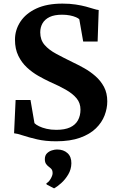

<svg xmlns="http://www.w3.org/2000/svg" viewBox="-20 -772 643 1064"><path d="M291 11Q231.5 11 185.5 0.2Q139.5 -10.5 107.5 -21.2Q75.5 -32 58 -33.5L66.5 -218H149L171 -89.5Q179 -81 196.2 -72.5Q213.5 -64 238 -58.2Q262.5 -52.5 292 -52.5Q339 -52.5 368.5 -66.2Q398 -80 412 -105.5Q426 -131 426 -164.5Q426 -201 404.5 -227Q383 -253 344.8 -274.8Q306.5 -296.5 255 -319Q226 -332.5 192.5 -351.5Q159 -370.5 129.5 -397.8Q100 -425 81.5 -463Q63 -501 63 -552Q63 -606 93 -651.8Q123 -697.5 181.5 -724.8Q240 -752 326 -752Q367 -752 399.2 -747Q431.5 -742 456 -735.5Q480.5 -729 498.2 -723.2Q516 -717.5 527 -716.5L521 -542H441L419.5 -665Q415 -670.5 401.2 -676.5Q387.5 -682.5 367.8 -686.5Q348 -690.5 324 -690.5Q281.5 -690.5 255 -677.8Q228.5 -665 215.8 -643Q203 -621 203 -592.5Q203 -551 227 -523.2Q251 -495.5 291.5 -473.8Q332 -452 380 -428.5Q412 -413.5 446 -394.5Q480 -375.5 509.2 -349.8Q538.5 -324 556.5 -290Q574.5 -256 574.5 -210Q574.5 -171.5 559.5 -132.2Q544.5 -93 511.5 -60.8Q478.5 -28.5 424 -8.8Q369.5 11 291 11ZM375.5 133Q375 166.5 358.2 194.8Q341.5 223 319.2 242.8Q297 262.5 280.5 271.5H279L238.5 250.5L237 243.5Q250 237.5 260.8 218.8Q271.5 200 271.5 188Q271.5 172 264.8 164.8Q258 157.5 251 152.5Q243 147 235.8 137.2Q228.5 127.5 228.5 110Q228.5 89.5 240.2 77.8Q252 66 268 61.2Q284 56.5 294 56.5H297Q332 56.5 354 76.5Q376 96.5 375.5 133Z"/></svg>

Font: Merriweather Light 18pt
Style: Bold
Weight: 700
Version: Version 2.100